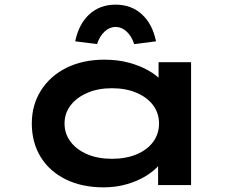

<svg xmlns="http://www.w3.org/2000/svg" viewBox="-20 -797 1042 827"><path d="M427 10Q332 10 262 -25Q192 -60 154.5 -122Q117 -184 117 -265Q117 -345 156.5 -407.5Q196 -470 266.5 -505Q337 -540 430 -540Q487 -540 535 -527Q583 -514 619 -493.5Q655 -473 676 -449.5Q697 -426 700 -405L663 -400V-529H803V0H661V-147L689 -135Q687 -111 665.5 -86Q644 -61 608.5 -39Q573 -17 526 -3.5Q479 10 427 10ZM462 -113Q523 -113 569 -132.5Q615 -152 640 -186.5Q665 -221 665 -265Q665 -309 640 -343Q615 -377 569 -397Q523 -417 462 -417Q402 -417 356 -397Q310 -377 284 -343Q258 -309 258 -265Q258 -221 284 -186.5Q310 -152 356 -132.5Q402 -113 462 -113ZM398 -607 304 -619Q319 -693 364.5 -735Q410 -777 478 -777Q546 -777 591.5 -735Q637 -693 652 -619L558 -607Q547 -641 525.5 -661Q504 -681 478 -681Q452 -681 430.5 -661Q409 -641 398 -607Z"/></svg>

Font: Lexend Zetta SemiBold
Style: Regular
Weight: 600
Designer: Bonnie Shaver-Troup, Thomas Jockin
Foundry: Lexend
Version: Version 1.007